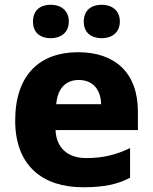

<svg xmlns="http://www.w3.org/2000/svg" viewBox="-20 -779 643 809"><path d="M119 -688C119 -640 151 -618 194 -618C234 -618 270 -640 270 -688C270 -737 234 -759 194 -759C151 -759 119 -737 119 -688ZM333 -688C333 -640 366 -618 409 -618C449 -618 485 -640 485 -688C485 -737 449 -759 409 -759C366 -759 333 -737 333 -688ZM309 -559C150 -559 44 -466 44 -271C44 -78 163 10 329 10C418 10 474 -2 528 -30V-155C467 -126 413 -113 343 -113C262 -113 217 -159 214 -231H561V-309C561 -473 464 -559 309 -559ZM312 -442C374 -442 405 -398 406 -340H217C223 -410 260 -442 312 -442Z"/></svg>

Font: Noto Sans Ethiopic ExtraBold
Style: Regular
Weight: 800
Designer: Monotype Design Team
Foundry: Monotype Imaging Inc.
Version: Version 2.102